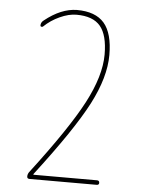

<svg xmlns="http://www.w3.org/2000/svg" viewBox="-53 -782 606 824"><g transform="rotate(5 250.0 -370.0)"><path d="M100.6 -28.3Q254.9 -230.5 317.4 -349.1Q379.9 -467.8 379.9 -559.6Q379.9 -643.6 348.1 -681.6Q316.4 -719.7 245.1 -719.7Q211.9 -719.7 173.3 -702.1Q134.8 -684.6 105.5 -656.2Q102.5 -654.3 98.6 -655.3Q94.7 -656.2 94.7 -660.2Q94.7 -673.8 106.4 -682.6Q176.8 -739.3 245.1 -740.2Q325.2 -740.2 362.8 -696.8Q400.4 -653.3 400.4 -559.6Q400.4 -463.9 339.4 -346.2Q278.3 -228.5 121.1 -23.4Q121.1 -22.5 120.6 -22.5Q120.1 -22.5 120.1 -21Q120.1 -19.5 121.1 -19.5H394.5Q404.3 -19.5 404.8 -9.8Q405.3 0 394.5 0H105.5Q94.7 0 94.7 -9.8Q94.7 -19.5 100.6 -28.3Z"/></g></svg>

Font: Rounded Mgen+ 1mn thin
Style: Regular
Weight: 100
Designer: [Source Han Sans]
Ryoko NISHIZUKA  (kana & ideographs); Paul D. Hunt (Latin, Greek & Cyrillic); Wenlong ZHANG  (bopomofo
Version: Version 1.059.20150602